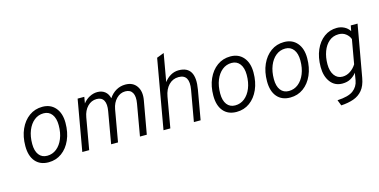

<svg xmlns="http://www.w3.org/2000/svg" viewBox="-86 -1184 3674 1859"><g transform="rotate(-15 1751.0 -254.5)"><path d="M266.5 12Q182 12 135 -43Q88 -98 88 -197.5Q88 -292.5 121 -366Q154 -439.5 211.8 -481.2Q269.5 -523 344.5 -523Q426.5 -523 474.2 -467.2Q522 -411.5 522 -315.5Q522 -219.5 489.2 -145.5Q456.5 -71.5 399 -29.8Q341.5 12 266.5 12ZM269.5 -52.5Q323 -52.5 364.2 -85.5Q405.5 -118.5 429 -176.5Q452.5 -234.5 452.5 -309.5Q452.5 -380 422.5 -419.5Q392.5 -459 340 -459Q286.5 -459 245.5 -426Q204.5 -393 181 -334.8Q157.5 -276.5 157.5 -200.5Q157.5 -130.5 187 -91.5Q216.5 -52.5 269.5 -52.5Z M606 0 696 -511H763L752 -447.5Q778 -482 816.5 -502.5Q855 -523 895.5 -523Q940.5 -523 971 -499Q1001.5 -475 1012 -430Q1042 -475 1084.2 -499Q1126.5 -523 1176.5 -523Q1252 -523 1289.2 -469.2Q1326.5 -415.5 1311 -329L1252.5 0H1184L1239 -316Q1251 -385.5 1230.2 -422.5Q1209.5 -459.5 1159 -459.5Q1108.5 -459.5 1070 -420.5Q1031.5 -381.5 1020 -318.5L964 0H895L950 -316Q962.5 -386 942.2 -422.8Q922 -459.5 871.5 -459.5Q819 -459.5 780.2 -420Q741.5 -380.5 730 -313.5L675 0Z M1420 0 1542 -694 1615 -722 1566 -443Q1593 -480.5 1630.8 -501.8Q1668.5 -523 1710.5 -523Q1883.5 -523 1843.5 -294L1792 0H1724.5L1779 -308.5Q1805.5 -459.5 1693 -459.5Q1635 -459.5 1594.5 -417.8Q1554 -376 1541.5 -304.5L1488.5 0Z M2151 12Q2066.5 12 2019.5 -43Q1972.5 -98 1972.5 -197.5Q1972.5 -292.5 2005.5 -366Q2038.5 -439.5 2096.2 -481.2Q2154 -523 2229 -523Q2311 -523 2358.8 -467.2Q2406.5 -411.5 2406.5 -315.5Q2406.5 -219.5 2373.8 -145.5Q2341 -71.5 2283.5 -29.8Q2226 12 2151 12ZM2154 -52.5Q2207.5 -52.5 2248.8 -85.5Q2290 -118.5 2313.5 -176.5Q2337 -234.5 2337 -309.5Q2337 -380 2307 -419.5Q2277 -459 2224.5 -459Q2171 -459 2130 -426Q2089 -393 2065.5 -334.8Q2042 -276.5 2042 -200.5Q2042 -130.5 2071.5 -91.5Q2101 -52.5 2154 -52.5Z M2689 12Q2604.5 12 2557.5 -43Q2510.5 -98 2510.5 -197.5Q2510.5 -292.5 2543.5 -366Q2576.5 -439.5 2634.2 -481.2Q2692 -523 2767 -523Q2849 -523 2896.8 -467.2Q2944.5 -411.5 2944.5 -315.5Q2944.5 -219.5 2911.8 -145.5Q2879 -71.5 2821.5 -29.8Q2764 12 2689 12ZM2692 -52.5Q2745.5 -52.5 2786.8 -85.5Q2828 -118.5 2851.5 -176.5Q2875 -234.5 2875 -309.5Q2875 -380 2845 -419.5Q2815 -459 2762.5 -459Q2709 -459 2668 -426Q2627 -393 2603.5 -334.8Q2580 -276.5 2580 -200.5Q2580 -130.5 2609.5 -91.5Q2639 -52.5 2692 -52.5Z M3145 213 3122.5 155.5Q3233.5 150 3282 113.2Q3330.5 76.5 3341 16L3353.5 -58.5Q3331 -28.5 3295.8 -8.2Q3260.5 12 3211.5 12Q3135.5 12 3091.8 -46.2Q3048 -104.5 3048 -197Q3048 -293.5 3080 -367Q3112 -440.5 3168.2 -481.8Q3224.5 -523 3297 -523Q3335 -523 3369 -506Q3403 -489 3423.5 -456.5L3434 -511H3502L3409.5 9Q3396 85 3360.2 128Q3324.5 171 3269.8 190Q3215 209 3145 213ZM3230 -52.5Q3272 -52.5 3308.2 -76.8Q3344.5 -101 3368 -139L3410.5 -380.5Q3398.5 -413.5 3368.8 -436.2Q3339 -459 3297.5 -459Q3241 -459 3201 -425Q3161 -391 3139.8 -333.5Q3118.5 -276 3118.5 -205.5Q3118.5 -135.5 3148.8 -94Q3179 -52.5 3230 -52.5Z"/></g></svg>

Font: Overpass Light
Style: Italic
Weight: 300
Italic angle: -10°
Designer: Delve Withrington, Dave Bailey, Thomas Jockin
Foundry: Delve Fonts LLC
Version: Version 4.000; ttfautohint (v1.8.3)